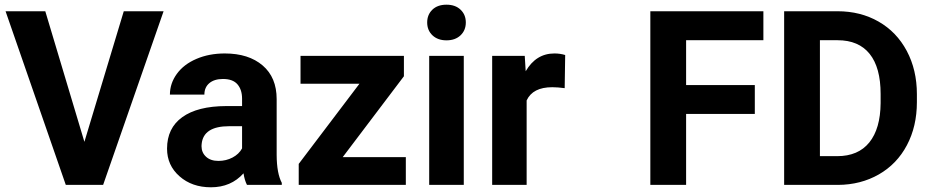

<svg xmlns="http://www.w3.org/2000/svg" viewBox="-20 -781 3937 811"><path d="M336.5 -181.9 502.8 -733.5H671L415.6 0H257.9L3.5 -733.5H171.3Z M1023.2 0Q1013.1 -19.6 1008.6 -48.9Q955.7 10.1 871 10.1Q790.9 10.1 738.3 -36.3Q685.6 -82.6 685.6 -153.1Q685.6 -239.8 749.9 -286.1Q814.1 -332.5 935.5 -333H1002.5V-364.2Q1002.5 -402 983.1 -424.7Q963.7 -447.4 921.9 -447.4Q885.1 -447.4 864.2 -429.7Q843.3 -412.1 843.3 -381.4H697.7Q697.7 -428.7 727 -469Q756.2 -509.3 809.6 -532.2Q863 -555.2 929.5 -555.2Q1030.2 -555.2 1089.4 -504.5Q1148.6 -453.9 1148.6 -362.2V-125.9Q1149.1 -48.4 1170.3 -8.6V0ZM902.8 -101.3Q935 -101.3 962.2 -115.6Q989.4 -130 1002.5 -154.2V-247.9H948.1Q838.8 -247.9 831.7 -172.3L831.2 -163.7Q831.2 -136.5 850.4 -118.9Q869.5 -101.3 902.8 -101.3Z M1427.7 -117.4H1694.2V0H1241.8V-88.7L1498.2 -427.2H1249.4V-545.1H1686.1V-458.9Z M1939 0H1792.9V-545.1H1939ZM1784.4 -686.1Q1784.4 -718.9 1806.3 -740.1Q1828.2 -761.2 1866 -761.2Q1903.3 -761.2 1925.4 -740.1Q1947.6 -718.9 1947.6 -686.1Q1947.6 -652.9 1925.2 -631.7Q1902.8 -610.6 1866 -610.6Q1829.2 -610.6 1806.8 -631.7Q1784.4 -652.9 1784.4 -686.1Z M2365.2 -408.6Q2335.5 -412.6 2312.8 -412.6Q2230.2 -412.6 2204.5 -356.7V0H2058.9V-545.1H2196.5L2200.5 -480.1Q2244.3 -555.2 2321.9 -555.2Q2346.1 -555.2 2367.3 -548.6Z M3168.3 -299.7H2878.1V0H2727V-733.5H3204.5V-611.1H2878.1V-421.7H3168.3Z M3292.2 0V-733.5H3517.9Q3614.6 -733.5 3690.9 -689.9Q3767.3 -646.3 3810.1 -566Q3852.9 -485.6 3852.9 -383.4V-349.6Q3852.9 -247.4 3810.8 -167.8Q3768.8 -88.2 3692.2 -44.3Q3615.6 -0.5 3519.4 0ZM3443.3 -611.1V-121.4H3516.4Q3605 -121.4 3651.9 -179.3Q3698.7 -237.3 3699.7 -345.1V-383.9Q3699.7 -495.7 3653.4 -553.4Q3607.1 -611.1 3517.9 -611.1Z"/></svg>

Font: Vazir FD
Style: Bold
Weight: 700
Foundry: DejaVu fonts team - Redesigned by Saber Rastikerdar
Version: Version 21.10;October 20, 2019;FontCreator 12.0.0.2547 64-bi